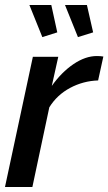

<svg xmlns="http://www.w3.org/2000/svg" viewBox="-20 -751 435 771"><path d="M98 -731H186L210 -621L150 -602ZM241 -731H329L354 -621L293 -602ZM112 -523H214L188 -406Q227 -461 275 -493.5Q323 -526 369 -526Q383 -526 395 -524L374 -428Q314 -426 261.5 -398Q209 -370 178 -320L110 0H0Z"/></svg>

Font: Raleway-v4020 SemiBold
Style: Italic
Weight: 600
Italic angle: -12°
Designer: Matt McInerney, Pablo Impallari, Rodrigo Fuenzalida
Foundry: Matt McInerney, Pablo Impallari, Rodrigo Fuenzalida
Version: Version 4.020;PS 004.020;hotconv 1.0.88;makeotf.lib2.5.64775